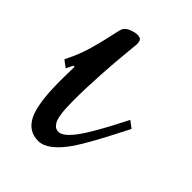

<svg xmlns="http://www.w3.org/2000/svg" viewBox="-136 -464 528 528"><g transform="rotate(45 128.0 -200.0)"><path d="M29.8 -214.8H24.9L15.1 -194.8L-4.9 -210L0 -220.2Q14.6 -249 24.7 -284.2Q34.7 -319.3 40.3 -346.4Q45.9 -373.5 48.8 -379.9Q53.7 -389.6 67.1 -394.8Q80.6 -399.9 88.9 -399.9Q99.6 -399.9 103.3 -395.5Q106.9 -391.1 106.9 -379.9Q106.9 -376.5 103.3 -341.1Q99.6 -305.7 96.2 -251Q92.8 -196.3 92.8 -146Q92.8 -116.7 95.5 -97.7Q98.1 -78.6 103.3 -70.6Q108.4 -62.5 113.3 -59.8Q118.2 -57.1 125 -57.1Q142.1 -57.1 167.2 -90.6Q192.4 -124 235.8 -210L241.2 -220.2L261.2 -205.1L255.9 -194.8Q205.1 -94.7 181.6 -60.5Q140.1 0 103 0Q64.5 0 46.6 -35.9Q28.8 -71.8 28.8 -159.2Q28.8 -194.8 29.8 -214.8Z"/></g></svg>

Font: Rochester
Style: Regular
Weight: 400
Designer: Gillian Fisher
Foundry: Font Diner, Inc DBA Sideshow
Version: Version 1.005